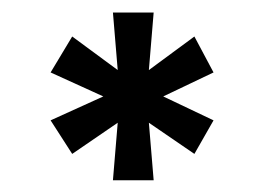

<svg xmlns="http://www.w3.org/2000/svg" viewBox="-20 -747 415 313"><path d="M171.9 -546.9 97.7 -496.1 62.5 -550.8 148.4 -589.8 62.5 -628.9 97.7 -687.5 171.9 -632.8 164.1 -726.6H230.5L222.7 -632.8L296.9 -687.5L328.1 -628.9L246.1 -589.8L328.1 -550.8L296.9 -496.1L222.7 -546.9L230.5 -453.1H164.1Z"/></svg>

Font: 和音 by 宁静之雨，公众号njzyshare
Style: Regular
Weight: 400
Designer: Steve Matteson
Foundry: Ascender Corporation
Version: Version 6.00;June 8, 2018;FontCreator 11.0.0.2388 32-bit